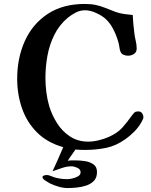

<svg xmlns="http://www.w3.org/2000/svg" viewBox="-20 -757 765 972"><path d="M706 -163Q706 -174 699.5 -183.5Q693 -193 680 -193Q667 -193 661.5 -188Q656 -183 649 -174Q623 -137 598.5 -110Q574 -83 531 -64Q509 -54 480.5 -47Q452 -40 427 -40Q375 -40 335.5 -65.5Q296 -91 269.5 -132.5Q243 -174 229 -220Q219 -255 214.5 -291Q210 -327 210 -363Q210 -418 220 -474Q230 -530 255 -580.5Q280 -631 323 -667Q343 -683 364.5 -694Q386 -705 411 -705Q437 -705 467.5 -691Q498 -677 516 -660Q540 -638 557.5 -601Q575 -564 582 -532Q584 -524 585 -515Q586 -506 589 -498Q594 -485 604.5 -480Q615 -475 628 -475Q645 -475 658.5 -484Q672 -493 672 -511Q672 -531 667 -551Q662 -571 660 -591Q657 -613 655 -636Q653 -659 652 -681Q630 -683 609 -686Q588 -689 567 -696Q538 -707 514.5 -716.5Q491 -726 466.5 -731.5Q442 -737 409 -737Q298 -737 221.5 -686.5Q145 -636 106 -550Q67 -464 67 -358Q67 -279 91.5 -208.5Q116 -138 167.5 -86.5Q219 -35 300 -12Q287 19 273.5 49.5Q260 80 246 110Q269 102 293.5 93.5Q318 85 342 85Q355 85 371.5 92.5Q388 100 388 115Q388 128 375 135.5Q362 143 346.5 146.5Q331 150 321 150Q284 150 253 140Q244 137 235 133Q226 129 215 129Q211 129 203 131.5Q195 134 195 140Q195 148 210 157.5Q225 167 232 171Q252 181 276.5 188Q301 195 323 195Q343 195 368.5 192.5Q394 190 417.5 182Q441 174 456 158Q471 142 471 114Q471 87 452.5 74.5Q434 62 409 58.5Q384 55 364 55Q354 55 344 55Q334 55 323 57Q332 42 342.5 28Q353 14 362 0Q374 1 386.5 1.5Q399 2 411 2Q467 2 517.5 -8.5Q568 -19 614 -52Q636 -67 658.5 -89.5Q681 -112 694 -135Q697 -140 701.5 -149Q706 -158 706 -163Z"/></svg>

Font: UoqMunThenKhung
Style: Regular
Weight: 400
Designer: Font-Kai, 金井和夫, 宇文滿月
Foundry: Kazuo Kanai, Moonlit Owen
Version: Version 1.197